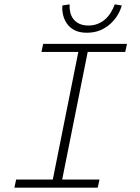

<svg xmlns="http://www.w3.org/2000/svg" viewBox="-20 -860 640 880"><path d="M46 0 54 -37H222L339 -622H170L178 -659H562L554 -622H382L265 -37H436L428 0ZM378 -710Q345 -710 323 -721Q301 -732 288 -750Q275 -768 269.5 -790Q264 -812 266 -835L299 -840Q298 -821 302 -803.5Q306 -786 316.5 -772.5Q327 -759 344 -751Q361 -743 385 -743Q409 -743 428.5 -751Q448 -759 463 -772.5Q478 -786 488.5 -803.5Q499 -821 506 -840L538 -835Q532 -812 518.5 -790Q505 -768 485 -750Q465 -732 438.5 -721Q412 -710 378 -710Z"/></svg>

Font: Source Code Pro Light
Style: Italic
Weight: 300
Italic angle: -11°
Monospace: yes
Designer: Paul D. Hunt, Teo Tuominen
Foundry: Adobe Systems Incorporated
Version: Version 1.050;PS 1.000;hotconv 16.6.51;makeotf.lib2.5.65220